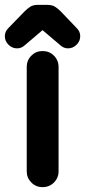

<svg xmlns="http://www.w3.org/2000/svg" viewBox="-47 -745 350 790"><path d="M63 -469Q63 -497 82 -516Q101 -535 128 -535Q156 -535 175 -516Q194 -497 194 -469V-40Q194 -13 175 6Q156 25 128 25Q101 25 82 6Q63 -13 63 -40ZM-27 -595V-596Q-27 -615 -13 -629L55 -699Q65 -709 77 -717Q89 -725 109 -725H147Q167 -725 179 -717.5Q191 -710 202 -699L269 -629Q283 -615 283 -597V-595Q283 -576 268 -561Q253 -546 233 -546Q215 -546 201 -559L128 -621L54 -558Q41 -546 23 -546Q3 -546 -12 -561Q-27 -576 -27 -595Z"/></svg>

Font: Varela Round Precious
Style: Bold
Weight: 700
Version: Version 1.000